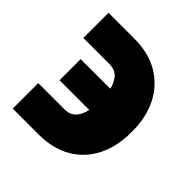

<svg xmlns="http://www.w3.org/2000/svg" viewBox="-155 -659 790 790"><g transform="rotate(45 239.5 -264.0)"><path d="M34.2 -133.8H184.6Q216.8 -133.3 235.1 -151.6Q253.4 -169.9 260.7 -204.1H87.9V-327.1H260.3Q254.4 -355 237.1 -375.7Q219.7 -396.5 182.6 -396.5H34.2V-543H182.6Q269.5 -543 328.6 -506.8Q387.7 -470.7 418.2 -408.7Q448.7 -346.7 448.2 -268.6V-259.8Q448.7 -181.2 418.5 -119.1Q388.2 -57.1 329.3 -21.5Q270.5 14.2 184.6 14.6H34.2Z"/></g></svg>

Font: Inter Tight Black
Style: Regular
Weight: 900
Designer: Rasmus Andersson
Foundry: rsms
Version: Version 3.004; ttfautohint (v1.8.4.7-5d5b)